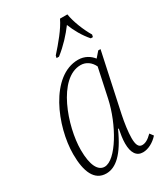

<svg xmlns="http://www.w3.org/2000/svg" viewBox="-192 -851 824 947"><g transform="rotate(-30 220.0 -378.0)"><path d="M201 -619 198 -606H212C259 -643 294 -682 324 -722C339 -683 363 -640 393 -606H405L408 -619C383 -661 359 -720 352 -766H310C288 -719 242 -665 201 -619ZM127 10C181 10 233 -34 286 -152H290C285 -125 280 -98 280 -72C280 -19 299 10 336 10C366 10 399 -8 423 -35L408 -55C384 -31 367 -23 350 -23C329 -23 321 -43 321 -79C321 -113 328 -162 337 -205L408 -536H395L368 -505C351 -527 323 -546 285 -546C128 -546 32 -312 32 -154C32 -54 60 10 127 10ZM136 -23C99 -23 75 -66 75 -154C75 -286 154 -517 283 -517C313 -517 339 -499 353 -469L318 -305C290 -175 202 -23 136 -23Z"/></g></svg>

Font: Noto Serif Condensed ExtraLight
Style: Italic
Weight: 200
Width: 3
Italic angle: -12°
Designer: Monotype Design Team
Foundry: Monotype Imaging Inc.
Version: Version 2.013